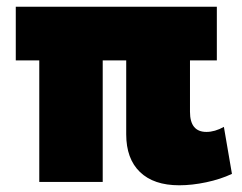

<svg xmlns="http://www.w3.org/2000/svg" viewBox="-20 -542 722 572"><path d="M286 -362V0H97V-362H27V-522H626V-362H546V-209Q546 -149 595 -149Q620 -149 647 -164L671 -24Q637 -8 594.5 1Q552 10 514 10Q438 10 397 -29.5Q356 -69 356 -142V-362Z"/></svg>

Font: Raleway Black
Style: Regular
Weight: 900
Designer: Matt McInerney, Pablo Impallari, Rodrigo Fuenzalida
Foundry: Matt McInerney, Pablo Impallari, Rodrigo Fuenzalida
Version: Version 4.026